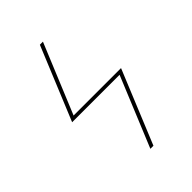

<svg xmlns="http://www.w3.org/2000/svg" viewBox="-215 -832 930 930"><g transform="rotate(-45 250.0 -367.5)"><path d="M276 0H255L403 -359H78L233 -735H254L106 -377H431Z"/></g></svg>

Font: Iosevka Term Curly Thin
Style: Italic
Weight: 100
Italic angle: -9°
Designer: Belleve Invis
Foundry: Belleve Invis
Version: Version 32.3.0